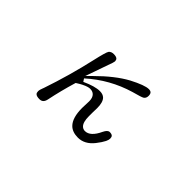

<svg xmlns="http://www.w3.org/2000/svg" viewBox="-54 -787 1109 1109"><g transform="rotate(45 500.0 -233.0)"><path d="M497.1 -269Q456.5 -269 391.1 -238.8L379.9 -255.9Q490.7 -356 633.8 -398.4Q692.9 -414.1 702.1 -420.4Q715.3 -429.2 715.3 -448.2Q715.3 -463.9 708.5 -470.7Q702.1 -477.1 688.5 -477.1Q655.8 -477.1 577.1 -436Q496.6 -392.1 406.7 -302.2L375 -270.5L433.6 -437.5L437 -452.1Q436.5 -463.4 431.2 -468.8Q422.9 -477.1 402.3 -477.1Q381.8 -477.1 371.6 -464.4Q362.8 -452.1 344.2 -369.6Q308.6 -211.4 253.9 -50.3L253.4 -49.8Q244.6 -28.3 244.6 -15.9Q244.6 -3.4 250.5 2.4Q259.3 11.2 282.2 11.2Q297.9 11.2 306.6 2.4Q315.4 -6.3 318.8 -24.4Q335.9 -107.9 364.3 -203.1Q386.7 -217.3 398.4 -223.1Q410.2 -229 416.5 -231.4Q422.9 -233.9 428.2 -235.4Q438.5 -238.8 447.8 -238.8Q468.3 -238.8 480.5 -226.6Q494.6 -212.4 494.6 -183.6L492.7 -127.9Q492.7 -47.4 526.4 -13.7Q551.3 11.2 596.7 11.2Q651.4 11.2 692.4 -40.5Q715.3 -69.8 725.6 -90.8Q732.9 -106.4 732.9 -116.2Q732.9 -129.4 727.1 -135.3Q720.2 -142.1 704.1 -142.1Q688 -142.1 674.3 -113.8Q642.1 -44.4 598.6 -44.4Q583 -44.4 572.3 -55.2Q554.2 -73.2 554.2 -121.1V-149.4L555.2 -188.5Q555.2 -235.8 536.1 -255.4Q522 -269 497.1 -269Z"/></g></svg>

Font: YuPearl-ExtraLight
Style: ExtraLight
Weight: 200
Designer: Max Yao
Foundry: Max-Everyday
Version: Version 1.011; ttfautohint (v1.8.3)